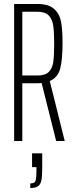

<svg xmlns="http://www.w3.org/2000/svg" viewBox="-20 -708 373 964"><path d="M262 0 189 -291Q183 -290 170 -290H92V0H51V-688H168Q225 -688 252.5 -662.5Q280 -637 287 -597Q294 -557 294 -489Q294 -410 282.5 -364.5Q271 -319 230 -301L305 0ZM252 -489Q252 -549 247 -581Q242 -613 224 -631Q206 -649 167 -649H92V-329H170Q207 -329 225 -347Q243 -365 247.5 -397Q252 -429 252 -489ZM163 147V131H141V62H192V138Q192 178 187.5 198.5Q183 219 170 227.5Q157 236 132 236V213Q153 213 158 200.5Q163 188 163 147Z"/></svg>

Font: Saira Ultra Condensed ExLight
Style: Regular
Weight: 200
Width: 1
Designer: Hector Gatti with collaboration of the Omnibus-Type team
Foundry: Omnibus-Type
Version: Version 1.001; ttfautohint (v1.8)